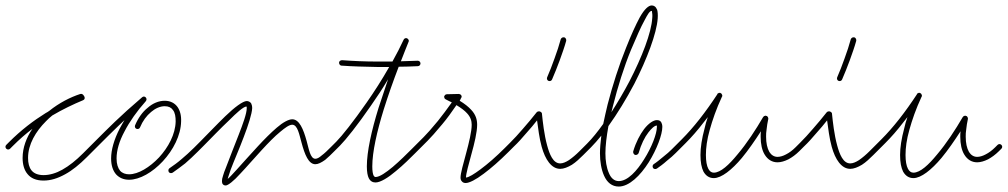

<svg xmlns="http://www.w3.org/2000/svg" viewBox="-30 -650 3700 705"><path d="M-7 -118C-11 -114 -11 -108 -7 -104C-3 -100 3 -100 7 -104L17 -114C41 -138 65 -159 89 -177C67 -145 53 -108 53 -70C53 -46 59 -25 71 -11C83 4 102 13 130 13C156 13 182 5 209 -10C235 -24 262 -46 289 -73L320 -104C324 -108 324 -114 320 -118C316 -122 310 -122 306 -118L275 -87C249 -61 224 -41 199 -27C176 -14 152 -7 130 -7C110 -7 95 -13 86 -24C77 -35 73 -51 73 -70C73 -120 101 -167 139 -205C146 -212 154 -220 162 -226C201 -249 239 -267 275 -282C275 -282 276 -282 276 -283H277C279 -284 280 -286 281 -289C281 -290 281 -293 280 -295C280 -295 280 -296 279 -296V-297L276 -301C276 -302 275 -302 275 -302C274 -303 274 -303 274 -303L273 -304C272 -304 272 -304 272 -304C271 -304 271 -304 271 -305C270 -305 270 -305 269 -305C268 -305 267 -305 267 -305H266H265C228 -293 187 -272 151 -243C147 -240 142 -237 138 -235C93 -207 48 -173 3 -128Z M466 -190C464 -185 466 -179 471 -177C476 -175 482 -177 484 -182C494 -206 508 -225 525 -239C540 -252 558 -260 575 -260C589 -260 599 -255 605 -246C613 -236 615 -221 615 -204C614 -157 588 -109 554 -72C520 -36 478 -10 444 -10C431 -10 419 -14 411 -23C403 -33 398 -48 398 -68C398 -98 408 -132 427 -167C446 -204 473 -242 505 -278C514 -288 501 -301 492 -293C450 -257 418 -228 392 -203C365 -177 344 -156 325 -137L306 -118C302 -114 302 -108 306 -104C310 -100 316 -100 320 -104L339 -123C358 -142 379 -163 405 -188C412 -195 420 -202 427 -209C421 -198 414 -187 409 -177C389 -138 378 -100 378 -68C378 -42 385 -23 396 -10C408 3 424 10 444 10C483 10 530 -17 568 -58C606 -99 634 -153 635 -204C636 -226 631 -244 622 -257C612 -271 596 -280 575 -280C553 -280 531 -271 512 -254C493 -239 477 -216 466 -190ZM592 -32C588 -29 587 -23 590 -18C593 -14 599 -13 604 -16C619 -26 634 -38 650 -50C665 -63 680 -77 696 -93L707 -104C711 -108 711 -114 707 -118C703 -122 697 -122 693 -118L682 -107C666 -91 651 -78 637 -66C622 -53 608 -43 592 -32Z M693 -118C689 -114 689 -108 693 -104C697 -100 703 -100 707 -104L719 -116C745 -142 779 -178 811 -208C838 -235 863 -258 875 -259C876 -258 876 -255 876 -253C876 -233 862 -195 846 -154C830 -112 811 -66 799 -33C795 -23 791 -13 789 -5C786 3 785 10 785 15C785 19 786 23 787 25C790 29 793 31 799 31C807 31 828 15 853 -13C876 -37 903 -69 931 -99C955 -125 978 -149 999 -166C1017 -181 1032 -192 1043 -192C1063 -192 1069 -155 1077 -127C1089 -82 1103 -47 1128 -47C1138 -47 1150 -53 1164 -63C1175 -72 1187 -84 1199 -96L1207 -104C1211 -108 1211 -114 1207 -118C1203 -122 1197 -122 1193 -118L1185 -110C1173 -98 1162 -87 1151 -79C1143 -72 1135 -67 1128 -67C1109 -67 1104 -104 1096 -132C1084 -176 1069 -212 1043 -212C1030 -212 1009 -201 986 -181C965 -163 941 -139 917 -113C889 -83 861 -51 839 -27C825 -12 814 1 806 7C807 5 807 3 808 0C810 -7 813 -16 817 -27C829 -59 849 -104 865 -147C882 -191 895 -232 896 -253C896 -261 894 -267 892 -271C888 -276 882 -279 876 -279C862 -279 831 -256 797 -223C766 -193 731 -156 705 -130Z M1193 -118C1189 -114 1189 -108 1193 -104C1197 -100 1203 -100 1207 -104L1219 -116C1239 -136 1284 -192 1332 -262C1353 -292 1375 -325 1395 -359C1383 -323 1371 -288 1360 -254C1334 -170 1317 -93 1317 -39C1317 -18 1320 -4 1324 4C1330 16 1339 20 1349 20C1367 20 1396 2 1424 -22C1451 -44 1477 -70 1494 -87L1511 -104C1515 -108 1515 -114 1511 -118C1507 -122 1501 -122 1497 -118L1480 -101C1464 -85 1438 -59 1412 -37C1388 -17 1364 0 1349 0C1346 0 1344 -2 1342 -5C1339 -11 1337 -22 1337 -39C1337 -92 1354 -167 1379 -248C1395 -299 1414 -353 1434 -405C1457 -405 1481 -406 1504 -407C1510 -407 1514 -412 1514 -417C1514 -423 1509 -427 1504 -427C1483 -426 1462 -426 1442 -425C1451 -449 1461 -473 1470 -496C1470 -496 1470 -496 1470 -497C1470 -497 1471 -497 1471 -498V-499C1471 -500 1471 -501 1471 -501V-502C1471 -502 1471 -503 1470 -503V-504C1470 -504 1470 -505 1469 -505C1469 -506 1469 -506 1469 -506L1468 -507L1467 -508H1466L1465 -509C1465 -509 1465 -509 1464 -509C1464 -510 1463 -510 1463 -510C1462 -510 1462 -510 1462 -510C1461 -510 1461 -510 1460 -510C1460 -510 1460 -510 1459 -510C1459 -510 1458 -510 1458 -509H1457C1457 -509 1456 -509 1456 -508H1455L1454 -507C1454 -507 1453 -507 1453 -506C1453 -506 1453 -506 1453 -505L1452 -504C1440 -478 1426 -451 1411 -424C1393 -424 1374 -424 1357 -424C1310 -424 1265 -426 1226 -429C1220 -429 1215 -425 1215 -420C1215 -414 1219 -409 1224 -409C1264 -406 1309 -405 1357 -404C1371 -404 1385 -404 1399 -404C1373 -358 1344 -313 1316 -273C1268 -204 1225 -150 1205 -130Z M1497 -118C1493 -114 1493 -108 1497 -104C1501 -100 1507 -100 1511 -104L1540 -133C1551 -144 1571 -166 1594 -194C1611 -214 1629 -239 1646 -264C1664 -253 1676 -244 1685 -234C1698 -220 1702 -206 1702 -192C1702 -167 1692 -126 1682 -89C1671 -49 1661 -13 1661 2C1661 9 1663 13 1666 16C1669 20 1674 22 1680 22C1693 22 1717 10 1746 -12C1773 -32 1805 -60 1837 -92L1849 -104C1853 -108 1853 -114 1849 -118C1845 -122 1839 -122 1835 -118L1823 -106C1792 -75 1761 -48 1734 -28C1711 -11 1692 1 1681 2C1681 -12 1691 -47 1701 -84C1712 -123 1722 -165 1722 -192C1722 -211 1717 -229 1700 -247C1690 -258 1676 -269 1658 -280C1660 -284 1662 -287 1663 -290C1664 -290 1664 -291 1664 -292C1665 -293 1665 -294 1665 -295C1665 -296 1665 -297 1665 -297C1665 -298 1665 -298 1665 -298C1664 -299 1664 -299 1664 -299C1664 -300 1664 -300 1663 -300C1663 -301 1663 -301 1663 -301C1662 -302 1662 -302 1662 -302L1661 -303H1660C1660 -304 1659 -304 1658 -304C1657 -305 1656 -305 1655 -305L1611 -304C1609 -304 1607 -303 1605 -302C1604 -301 1603 -300 1602 -298C1602 -298 1602 -297 1601 -297V-296V-295V-294C1601 -292 1602 -290 1603 -288C1604 -287 1605 -286 1607 -285C1615 -281 1622 -277 1629 -274C1612 -250 1594 -226 1578 -206C1556 -179 1536 -157 1526 -147Z M1979 -366C1977 -361 1979 -355 1984 -353C1989 -351 1995 -353 1997 -358C2006 -379 2016 -403 2025 -428C2034 -453 2043 -478 2049 -500C2050 -506 2047 -511 2042 -513C2036 -514 2031 -511 2029 -506C2023 -484 2015 -459 2006 -435C1997 -410 1988 -386 1979 -366ZM1835 -118C1831 -114 1831 -108 1835 -104C1839 -100 1845 -100 1849 -104L1857 -112C1872 -126 1888 -144 1905 -164C1918 -178 1930 -193 1942 -208C1946 -180 1950 -143 1959 -111C1972 -64 1995 -30 2027 -30C2040 -30 2055 -36 2070 -45C2084 -54 2098 -67 2112 -81L2135 -104C2139 -108 2139 -114 2135 -118C2131 -122 2125 -122 2121 -118L2098 -95C2085 -82 2072 -71 2059 -62C2048 -55 2037 -50 2027 -50C2001 -50 1988 -83 1979 -116C1968 -156 1963 -203 1960 -232C1960 -233 1960 -233 1960 -234C1959 -234 1959 -235 1959 -235V-236C1958 -236 1958 -237 1958 -237L1957 -238C1957 -238 1957 -238 1956 -239C1956 -239 1956 -239 1955 -239C1955 -240 1955 -240 1954 -240C1954 -240 1954 -240 1953 -240C1953 -241 1952 -241 1952 -241H1951H1948C1947 -241 1945 -241 1944 -240H1943C1943 -239 1943 -239 1942 -239C1942 -239 1941 -238 1940 -237C1924 -217 1907 -196 1890 -177C1874 -158 1857 -140 1843 -126Z M2121 -118C2117 -114 2117 -108 2121 -104C2125 -100 2131 -100 2135 -104L2140 -109C2152 -121 2165 -136 2178 -152C2175 -128 2173 -105 2173 -87C2173 -57 2178 -27 2188 -5C2199 20 2217 35 2242 35C2280 35 2321 -5 2352 -54C2382 -102 2402 -156 2402 -184C2402 -192 2400 -197 2398 -201C2395 -206 2390 -209 2382 -209C2370 -209 2352 -198 2335 -176C2320 -156 2305 -128 2295 -94C2294 -89 2297 -83 2302 -81C2307 -80 2313 -83 2315 -88C2324 -120 2337 -146 2351 -164C2362 -178 2373 -189 2382 -189C2382 -188 2382 -186 2382 -184C2382 -159 2363 -109 2335 -65C2309 -23 2275 15 2242 15C2225 15 2213 3 2206 -14C2197 -34 2193 -60 2193 -87C2193 -114 2197 -148 2204 -187C2237 -233 2270 -287 2299 -342C2346 -434 2381 -527 2385 -582C2386 -596 2385 -607 2383 -614C2378 -626 2371 -630 2363 -630C2352 -630 2337 -618 2319 -586C2305 -560 2288 -523 2269 -475C2243 -411 2219 -336 2201 -266C2195 -242 2190 -218 2185 -195C2165 -167 2145 -142 2126 -123ZM2221 -262C2238 -330 2261 -404 2287 -467C2307 -514 2323 -551 2337 -576C2347 -595 2355 -610 2363 -610C2364 -610 2364 -608 2364 -607C2365 -602 2366 -594 2365 -584C2362 -530 2327 -440 2281 -351C2261 -313 2238 -274 2215 -238C2217 -246 2219 -254 2221 -262ZM2381 -190C2381 -190 2381 -190 2381 -189V-190ZM2467 -104C2471 -108 2471 -114 2467 -118C2463 -122 2457 -122 2453 -118L2437 -102C2429 -94 2418 -84 2405 -74C2393 -64 2381 -54 2370 -47C2366 -44 2365 -38 2368 -33C2371 -29 2377 -28 2382 -31C2392 -38 2406 -48 2418 -59C2431 -69 2443 -80 2451 -88Z M2453 -118C2449 -114 2449 -108 2453 -104C2457 -100 2463 -100 2467 -104L2488 -125C2509 -146 2532 -172 2554 -201C2559 -207 2564 -214 2569 -220C2564 -206 2560 -192 2557 -178C2547 -141 2542 -108 2542 -81C2542 -54 2546 -34 2553 -20C2562 -4 2575 4 2591 4C2619 4 2657 -26 2694 -70C2718 -99 2742 -134 2764 -168C2763 -160 2763 -154 2763 -148C2763 -121 2768 -98 2778 -82C2789 -64 2805 -54 2825 -54C2837 -54 2851 -58 2865 -65C2878 -72 2892 -82 2905 -95L2914 -104C2918 -108 2918 -114 2914 -118C2910 -122 2904 -122 2900 -118L2891 -109C2880 -98 2868 -89 2856 -83C2845 -77 2834 -74 2825 -74C2812 -74 2802 -81 2795 -92C2787 -106 2783 -125 2783 -148C2783 -156 2783 -165 2785 -176C2786 -187 2788 -199 2791 -213C2791 -214 2791 -215 2791 -215C2791 -216 2791 -216 2791 -216C2791 -217 2791 -217 2791 -217C2791 -218 2790 -218 2790 -218C2790 -219 2790 -219 2790 -219C2790 -220 2789 -220 2789 -221C2788 -222 2788 -222 2788 -222C2787 -223 2787 -223 2787 -223L2786 -224C2785 -224 2785 -224 2784 -224L2783 -225C2782 -225 2782 -225 2781 -225H2780H2779C2778 -225 2778 -224 2778 -224C2777 -224 2777 -224 2777 -224C2776 -224 2776 -224 2775 -223C2774 -223 2774 -222 2774 -222C2773 -221 2773 -221 2773 -221L2772 -220C2746 -175 2712 -123 2678 -83C2647 -45 2616 -16 2591 -16C2582 -16 2576 -21 2571 -30C2565 -41 2562 -59 2562 -81C2562 -107 2566 -138 2576 -173C2586 -209 2600 -250 2621 -295C2621 -295 2621 -296 2622 -296V-297C2622 -297 2622 -298 2622 -299C2622 -299 2622 -299 2622 -300C2622 -301 2622 -301 2622 -301C2622 -302 2621 -302 2621 -302C2621 -303 2621 -303 2621 -303C2621 -304 2620 -304 2620 -304C2620 -305 2620 -305 2620 -305C2619 -306 2619 -306 2619 -306C2618 -307 2618 -307 2618 -307H2617C2617 -308 2617 -308 2616 -308C2616 -308 2615 -308 2615 -309C2614 -309 2614 -309 2614 -309C2613 -309 2613 -309 2612 -309C2612 -309 2612 -309 2611 -309H2610C2610 -309 2609 -309 2609 -308C2608 -308 2608 -308 2608 -308C2607 -308 2607 -308 2607 -307C2606 -307 2606 -307 2606 -307C2605 -306 2605 -306 2605 -306C2604 -306 2604 -305 2604 -305V-304C2583 -272 2561 -241 2539 -213C2517 -185 2495 -160 2474 -139Z M3044 -366C3042 -361 3044 -355 3049 -353C3054 -351 3060 -353 3062 -358C3071 -379 3081 -403 3090 -428C3099 -453 3108 -478 3114 -500C3115 -506 3112 -511 3107 -513C3101 -514 3096 -511 3094 -506C3088 -484 3080 -459 3071 -435C3062 -410 3053 -386 3044 -366ZM2900 -118C2896 -114 2896 -108 2900 -104C2904 -100 2910 -100 2914 -104L2922 -112C2937 -126 2953 -144 2970 -164C2983 -178 2995 -193 3007 -208C3011 -180 3015 -143 3024 -111C3037 -64 3060 -30 3092 -30C3105 -30 3120 -36 3135 -45C3149 -54 3163 -67 3177 -81L3200 -104C3204 -108 3204 -114 3200 -118C3196 -122 3190 -122 3186 -118L3163 -95C3150 -82 3137 -71 3124 -62C3113 -55 3102 -50 3092 -50C3066 -50 3053 -83 3044 -116C3033 -156 3028 -203 3025 -232C3025 -233 3025 -233 3025 -234C3024 -234 3024 -235 3024 -235V-236C3023 -236 3023 -237 3023 -237L3022 -238C3022 -238 3022 -238 3021 -239C3021 -239 3021 -239 3020 -239C3020 -240 3020 -240 3019 -240C3019 -240 3019 -240 3018 -240C3018 -241 3017 -241 3017 -241H3016H3013C3012 -241 3010 -241 3009 -240H3008C3008 -239 3008 -239 3007 -239C3007 -239 3006 -238 3005 -237C2989 -217 2972 -196 2955 -177C2939 -158 2922 -140 2908 -126Z M3186 -118C3182 -114 3182 -108 3186 -104C3190 -100 3196 -100 3200 -104L3221 -125C3242 -146 3265 -172 3287 -201C3292 -207 3297 -214 3302 -220C3297 -206 3293 -192 3290 -178C3280 -141 3275 -108 3275 -81C3275 -54 3279 -34 3286 -20C3295 -4 3308 4 3324 4C3352 4 3390 -26 3427 -70C3451 -99 3475 -134 3497 -168C3496 -160 3496 -154 3496 -148C3496 -121 3501 -98 3511 -82C3522 -64 3538 -54 3558 -54C3570 -54 3584 -58 3598 -65C3611 -72 3625 -82 3638 -95L3647 -104C3651 -108 3651 -114 3647 -118C3643 -122 3637 -122 3633 -118L3624 -109C3613 -98 3601 -89 3589 -83C3578 -77 3567 -74 3558 -74C3545 -74 3535 -81 3528 -92C3520 -106 3516 -125 3516 -148C3516 -156 3516 -165 3518 -176C3519 -187 3521 -199 3524 -213C3524 -214 3524 -215 3524 -215C3524 -216 3524 -216 3524 -216C3524 -217 3524 -217 3524 -217C3524 -218 3523 -218 3523 -218C3523 -219 3523 -219 3523 -219C3523 -220 3522 -220 3522 -221C3521 -222 3521 -222 3521 -222C3520 -223 3520 -223 3520 -223L3519 -224C3518 -224 3518 -224 3517 -224L3516 -225C3515 -225 3515 -225 3514 -225H3513H3512C3511 -225 3511 -224 3511 -224C3510 -224 3510 -224 3510 -224C3509 -224 3509 -224 3508 -223C3507 -223 3507 -222 3507 -222C3506 -221 3506 -221 3506 -221L3505 -220C3479 -175 3445 -123 3411 -83C3380 -45 3349 -16 3324 -16C3315 -16 3309 -21 3304 -30C3298 -41 3295 -59 3295 -81C3295 -107 3299 -138 3309 -173C3319 -209 3333 -250 3354 -295C3354 -295 3354 -296 3355 -296V-297C3355 -297 3355 -298 3355 -299C3355 -299 3355 -299 3355 -300C3355 -301 3355 -301 3355 -301C3355 -302 3354 -302 3354 -302C3354 -303 3354 -303 3354 -303C3354 -304 3353 -304 3353 -304C3353 -305 3353 -305 3353 -305C3352 -306 3352 -306 3352 -306C3351 -307 3351 -307 3351 -307H3350C3350 -308 3350 -308 3349 -308C3349 -308 3348 -308 3348 -309C3347 -309 3347 -309 3347 -309C3346 -309 3346 -309 3345 -309C3345 -309 3345 -309 3344 -309H3343C3343 -309 3342 -309 3342 -308C3341 -308 3341 -308 3341 -308C3340 -308 3340 -308 3340 -307C3339 -307 3339 -307 3339 -307C3338 -306 3338 -306 3338 -306C3337 -306 3337 -305 3337 -305V-304C3316 -272 3294 -241 3272 -213C3250 -185 3228 -160 3207 -139Z"/></svg>

Font: Mistral SingleLine OTF-SVG Regular
Style: Regular
Weight: 300
Designer: François Chastanet, Élisa Garzelli, Anais Alves, Morgane Autin
Foundry: institut supérieur des arts et du design Toulouse / isdaT
Version: Version 1.000;hotconv 1.0.117;makeotfexe 2.5.65602 DEVELOPME